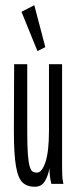

<svg xmlns="http://www.w3.org/2000/svg" viewBox="-20 -702 290 733"><path d="M112 11Q84 11 66.5 -5Q49 -21 41 -67Q33 -113 33 -202L34 -457H84V-202Q84 -144 86.5 -111.5Q89 -79 94 -64.5Q99 -50 105.5 -46.5Q112 -43 121 -43Q140 -43 153.5 -83Q167 -123 167 -205V-457H217V-71Q217 -53 217.5 -35.5Q218 -18 222 0H176Q172 -17 170.5 -30Q169 -43 169 -60Q163 -29 150.5 -9Q138 11 112 11ZM123 -507 62 -657 111 -682 153 -522Z"/></svg>

Font: Inconsolata UltraCondensed
Style: Regular
Weight: 400
Width: 1
Monospace: yes
Designer: Raph Levien, Cyreal, Brenton Simpson
Foundry: Raph Levien, Cyreal, Google
Version: Version 3.001; ttfautohint (v1.8.2.53-6de2)